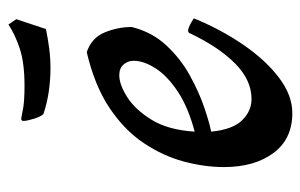

<svg xmlns="http://www.w3.org/2000/svg" viewBox="-152 -556 729 466"><g transform="rotate(-90 213.0 -322.5)"><path d="M172 22Q109 22 75 -24Q41 -70 41 -144Q41 -191 54.5 -241.5Q68 -292 99.5 -339Q131 -386 185 -422Q239 -458 320 -477Q355 -465 368 -433Q381 -401 381 -368Q369 -319 336.5 -284Q304 -249 263 -226.5Q222 -204 185 -191.5Q148 -179 127 -175Q132 -123 154.5 -100Q177 -77 206 -77Q252 -77 292 -116.5Q332 -156 365 -225Q367 -231 372 -231Q377 -231 386 -226.5Q395 -222 402 -217Q375 -151 337.5 -96.5Q300 -42 257.5 -10Q215 22 172 22ZM127 -215Q187 -231 225 -256.5Q263 -282 281 -310.5Q299 -339 299 -363Q299 -377 290 -387.5Q281 -398 264 -398Q241 -398 210.5 -378.5Q180 -359 155.5 -319Q131 -279 127 -215ZM281 -565Q253 -565 225 -569Q197 -573 170 -582Q164 -587 158.5 -604.5Q153 -622 153 -630Q153 -636 158 -636Q161 -636 180 -632Q199 -628 238 -628Q294 -628 328.5 -639.5Q363 -651 387 -667L400 -648L376 -576Q352 -571 328.5 -568Q305 -565 281 -565Z"/></g></svg>

Font: Julee
Style: Regular
Weight: 400
Designer: Julian Tunni
Foundry: Julian Tunni
Version: Version 1.002; ttfautohint (v1.8.4.7-5d5b);gftools[0.9.23]